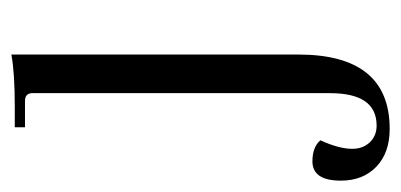

<svg xmlns="http://www.w3.org/2000/svg" viewBox="-269 -274 706 338"><g transform="rotate(-90 84.0 -105.0)"><path d="M26 228Q-16 228 -40.5 204.5Q-65 181 -65 142Q-65 92 -31 92Q-6 92 6 106Q-9 139 -9 162Q-9 181 2.5 193Q14 205 32 205Q89 205 89 123V-401Q89 -414 75 -414H29V-432H66Q125 -432 157 -438V67Q157 228 26 228Z"/></g></svg>

Font: Arapey Thin
Style: Regular
Weight: 100
Designer: Eduardo Rodriguez Tunni
Foundry: Eduardo Rodriguez Tunni
Version: Version 4.000;hotconv 1.0.109;makeotfexe 2.5.65596